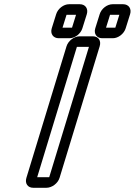

<svg xmlns="http://www.w3.org/2000/svg" viewBox="-20 -864 638 909"><path d="M156 -25 344 -642H401L213 -25ZM262 -22 452 -645C460 -671 446 -692 420 -692H357C331 -692 303 -671 295 -645L105 -22C97 4 111 25 137 25H200C226 25 254 4 262 -22ZM482 -733 501 -794H545L526 -733ZM575 -730 596 -797C604 -823 589 -844 563 -844H513C487 -844 460 -823 452 -797L431 -730C423 -704 438 -683 464 -683H514C540 -683 567 -704 575 -730ZM276 -733 295 -794H340L321 -733ZM370 -730 391 -797C399 -823 384 -844 358 -844H307C281 -844 254 -823 246 -797L225 -730C217 -704 232 -683 258 -683H309C335 -683 362 -704 370 -730Z"/></svg>

Font: DIN Rundschrift
Style: MittelKontKu
Weight: 400
Version: Version 1.027